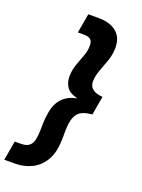

<svg xmlns="http://www.w3.org/2000/svg" viewBox="-191 -891 855 1155"><g transform="rotate(20 236.5 -313.5)"><path d="M234 -811Q306 -811 348 -775.5Q390 -740 388 -671Q387 -630 373 -591Q359 -552 345 -515Q331 -478 330 -443Q330 -424 338 -409Q346 -394 365 -385Q384 -376 416 -373L395 -253Q353 -250 327 -236Q301 -222 289 -191.5Q277 -161 276 -108Q275 -98 275.5 -88Q276 -78 276 -68.5Q276 -59 275 -49Q274 34 244 85Q214 136 165 160Q116 184 58 184H-10L12 60H52Q73 60 89.5 53.5Q106 47 116.5 31Q127 15 130 -13Q133 -34 133.5 -56.5Q134 -79 134.5 -105Q135 -131 140 -161Q145 -203 161.5 -234Q178 -265 206.5 -285Q235 -305 274 -312V-314Q226 -325 206 -354.5Q186 -384 187 -424Q188 -464 201 -500.5Q214 -537 226.5 -570Q239 -603 239 -634Q240 -665 225 -676Q210 -687 183 -687H144L166 -811Z"/></g></svg>

Font: DM Sans 18pt Black
Style: Italic
Weight: 900
Italic angle: -10°
Designer: Colophon Foundry, Jonny Pinhorn
Foundry: Colophon Foundry
Version: Version 4.004;gftools[0.9.30]